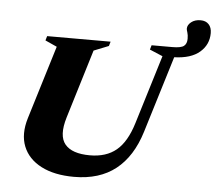

<svg xmlns="http://www.w3.org/2000/svg" viewBox="-56 -877 1074 954"><g transform="rotate(5 481.0 -400.0)"><path d="M285 -275.5Q257 -183 292 -140.8Q327 -98.5 416.5 -98.5Q497.5 -98.5 548.2 -140.5Q599 -182.5 628 -277.5L733 -620.5L668 -648L674.5 -670H778Q821 -670 835.5 -681.5Q850 -693 850 -717.5Q850 -736.5 845.8 -749.2Q841.5 -762 841.5 -767.5Q841.5 -786 859.8 -800.5Q878 -815 906.5 -815Q932.5 -815 947.2 -799.2Q962 -783.5 962 -755.5Q962 -698 918.5 -660.5Q875 -623 791.5 -620.5L674.5 -238.5Q636 -113 554.8 -49Q473.5 15 347 15Q248.5 15 183 -19Q117.5 -53 93.2 -113.8Q69 -174.5 93.5 -255.5L205.5 -621.5L147 -648L153.5 -670H470L463.5 -648L389.5 -618.5Z"/></g></svg>

Font: Newsreader Text ExtraBold
Style: Italic
Weight: 800
Italic angle: -17°
Designer: Hugues Gentile
Foundry: Production Type
Version: Version 1.001